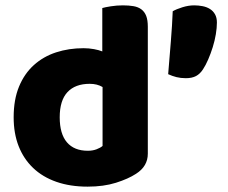

<svg xmlns="http://www.w3.org/2000/svg" viewBox="-20 -681 850 717"><path d="M738 -422Q727 -405 712 -397Q697 -389 674 -389Q655 -389 639 -393Q623 -397 608 -404Q613 -465 618 -526Q623 -587 625 -639Q639 -647 661.5 -654Q684 -661 705 -661Q721 -661 736.5 -658Q752 -655 764 -647.5Q776 -640 783 -627.5Q790 -615 790 -597Q790 -577 786 -553Q782 -529 774.5 -505Q767 -481 757.5 -459Q748 -437 738 -422ZM31 -243Q31 -309 51 -357.5Q71 -406 106.5 -438Q142 -470 189.5 -485.5Q237 -501 292 -501Q312 -501 331 -497.5Q350 -494 362 -489V-651Q372 -654 394 -657.5Q416 -661 439 -661Q461 -661 478.5 -658Q496 -655 508 -646Q520 -637 526 -621.5Q532 -606 532 -581V-107Q532 -60 488 -32Q459 -13 413 1.5Q367 16 307 16Q242 16 190.5 -2Q139 -20 103.5 -54Q68 -88 49.5 -135.5Q31 -183 31 -243ZM315 -368Q261 -368 232 -337Q203 -306 203 -243Q203 -181 230 -149.5Q257 -118 308 -118Q326 -118 340.5 -123.5Q355 -129 363 -136V-356Q343 -368 315 -368Z"/></svg>

Font: Baloo Thambi
Style: Regular
Weight: 400
Designer: Aadarsh Rajan and Ek Type
Foundry: Ek Type
Version: Version 1.100;PS 1.000;hotconv 1.0.88;makeotf.lib2.5.647800;